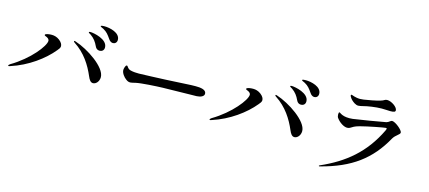

<svg xmlns="http://www.w3.org/2000/svg" viewBox="-58 -1293 4116 1842"><g transform="rotate(15 2000.0 -372.0)"><path d="M926 -610C944 -610 965 -622 965 -651C965 -723 860 -745 808 -745C793 -745 772 -744 772 -737C772 -731 786 -727 804 -718C840 -698 856 -677 883 -638C894 -621 910 -610 926 -610ZM822 -506C841 -506 865 -517 865 -549C865 -632 722 -657 691 -657C683 -657 677 -655 677 -651C677 -645 686 -642 700 -633C737 -607 758 -578 777 -537C786 -516 802 -506 822 -506ZM18 -138C22 -138 28 -140 33 -142C199 -195 344 -302 429 -406C441 -420 454 -435 454 -451C454 -469 444 -489 418 -509C393 -528 366 -535 341 -535C318 -535 275 -531 275 -516C275 -511 285 -507 300 -501C316 -493 324 -482 324 -470C324 -419 205 -264 27 -159C16 -151 12 -146 12 -142C12 -140 14 -138 18 -138ZM841 -189C870 -189 900 -220 900 -264C900 -363 705 -491 579 -532C575 -534 571 -535 568 -535C564 -535 562 -533 562 -530C562 -526 566 -523 571 -519C682 -447 746 -344 789 -243C802 -212 817 -189 841 -189Z M1186 -288C1198 -288 1212 -293 1235 -298C1288 -310 1436 -318 1500 -320C1565 -322 1735 -325 1769 -325C1803 -325 1829 -326 1835 -326C1877 -328 1907 -344 1907 -369C1907 -410 1849 -416 1801 -416C1741 -416 1702 -411 1508 -402C1463 -400 1271 -392 1244 -392C1220 -392 1188 -393 1161 -400C1141 -404 1131 -417 1124 -427C1120 -434 1117 -437 1112 -437C1099 -437 1090 -400 1090 -387C1090 -356 1119 -320 1142 -304C1159 -291 1171 -288 1186 -288Z M2926 -610C2944 -610 2965 -622 2965 -651C2965 -723 2860 -745 2808 -745C2793 -745 2772 -744 2772 -737C2772 -731 2786 -727 2804 -718C2840 -698 2856 -677 2883 -638C2894 -621 2910 -610 2926 -610ZM2822 -506C2841 -506 2865 -517 2865 -549C2865 -632 2722 -657 2691 -657C2683 -657 2677 -655 2677 -651C2677 -645 2686 -642 2700 -633C2737 -607 2758 -578 2777 -537C2786 -516 2802 -506 2822 -506ZM2018 -138C2022 -138 2028 -140 2033 -142C2199 -195 2344 -302 2429 -406C2441 -420 2454 -435 2454 -451C2454 -469 2444 -489 2418 -509C2393 -528 2366 -535 2341 -535C2318 -535 2275 -531 2275 -516C2275 -511 2285 -507 2300 -501C2316 -493 2324 -482 2324 -470C2324 -419 2205 -264 2027 -159C2016 -151 2012 -146 2012 -142C2012 -140 2014 -138 2018 -138ZM2841 -189C2870 -189 2900 -220 2900 -264C2900 -363 2705 -491 2579 -532C2575 -534 2571 -535 2568 -535C2564 -535 2562 -533 2562 -530C2562 -526 2566 -523 2571 -519C2682 -447 2746 -344 2789 -243C2802 -212 2817 -189 2841 -189Z M3355 -639C3370 -639 3383 -643 3401 -647C3440 -658 3523 -671 3582 -671C3611 -671 3650 -668 3666 -668C3704 -668 3716 -674 3716 -689C3716 -721 3654 -764 3611 -764C3587 -764 3585 -751 3551 -742C3510 -729 3437 -716 3391 -709C3378 -707 3365 -706 3355 -706C3328 -706 3308 -712 3296 -715C3282 -719 3273 -724 3267 -724C3263 -724 3261 -721 3261 -718C3261 -715 3262 -710 3264 -706C3276 -683 3293 -667 3316 -652C3331 -643 3343 -639 3355 -639ZM3145 20C3147 20 3149 20 3154 18C3447 -58 3624 -189 3751 -419C3775 -460 3817 -474 3817 -495C3817 -520 3741 -582 3709 -582C3694 -582 3680 -561 3657 -556C3628 -549 3372 -507 3337 -503C3325 -502 3314 -501 3303 -501C3262 -501 3236 -510 3218 -520C3208 -526 3202 -531 3199 -531C3194 -531 3191 -523 3191 -510C3191 -498 3194 -483 3200 -475C3230 -434 3275 -407 3307 -407C3315 -407 3328 -409 3340 -417C3355 -426 3371 -439 3420 -452C3499 -473 3653 -502 3667 -502C3674 -502 3677 -500 3677 -495C3677 -492 3674 -487 3671 -478C3554 -234 3380 -93 3148 9C3143 11 3140 13 3140 16C3140 18 3143 20 3145 20Z"/></g></svg>

Font: Shippori Mincho OTF SemiBold
Style: Regular
Weight: 600
Designer: FONTDASU
Foundry: FONTDASU / Google Inc. / but / Adobe
Version: Version 3.300;hotconv 1.0.109;makeotfexe 2.5.65596